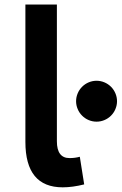

<svg xmlns="http://www.w3.org/2000/svg" viewBox="-20 -801 531 834"><path d="M252.4 12.7Q90.3 12.7 90.3 -184.6V-781.2H227.1V-187.5Q227.1 -114.3 282.2 -114.3Q305.7 -114.3 326.7 -120.1L345.7 0Q294.9 12.7 252.4 12.7ZM399.4 -272.5Q381.8 -272.5 365.5 -279.3Q349.1 -286.1 336.7 -298.6Q324.2 -311 317.4 -327.4Q310.5 -343.8 310.5 -361.3Q310.5 -378.9 317.4 -395.3Q324.2 -411.6 336.7 -424.1Q349.1 -436.5 365.5 -443.4Q381.8 -450.2 399.4 -450.2Q417 -450.2 433.3 -443.4Q449.7 -436.5 462.2 -424.1Q474.6 -411.6 481.4 -395.3Q488.3 -378.9 488.3 -361.3Q488.3 -343.8 481.4 -327.4Q474.6 -311 462.2 -298.6Q449.7 -286.1 433.3 -279.3Q417 -272.5 399.4 -272.5Z"/></svg>

Font: Cadman
Style: Bold
Weight: 700
Designer: Paul James MIller
Foundry: High-Logic / Made with FontCreator
Version: Version 2.114;March 28, 2021;FontCreator 13.0.0.2683 64-bit